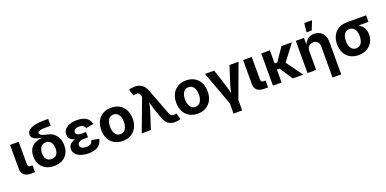

<svg xmlns="http://www.w3.org/2000/svg" viewBox="-7 -1813 6152 3063"><g transform="rotate(-20 3069.5 -281.5)"><path d="M62.5 -145V-545.9H209V-163.1Q209 -139.6 220 -128.2Q231 -116.7 253.4 -116.7H287.6V0H226.6Q142.1 0 102.3 -35.6Q62.5 -71.3 62.5 -145Z M347.7 -244.6Q347.7 -323.2 380.1 -375.2Q412.6 -427.2 471.7 -452.1Q530.8 -477.1 610.8 -477.1V-472.2Q541.5 -484.9 500.5 -497.6Q459.5 -510.3 434.6 -532.7Q409.7 -555.2 409.7 -591.8Q409.7 -656.2 485.4 -691.9Q561 -727.5 714.4 -727.5H775.9V-611.3H698.2Q643.1 -611.3 611.6 -606.4Q580.1 -601.6 567.1 -591.8Q554.2 -582 554.2 -566.9Q554.2 -550.8 567.4 -538.8Q580.6 -526.9 610.1 -516.4Q639.6 -505.9 690.4 -495.1Q738.8 -484.9 780.3 -453.6Q821.8 -422.4 847.7 -369.4Q873.5 -316.4 873.5 -244.6Q873.5 -165 840.8 -107.2Q808.1 -49.3 748.8 -18.8Q689.5 11.7 610.8 11.7Q532.2 11.7 472.9 -18.8Q413.6 -49.3 380.6 -107.2Q347.7 -165 347.7 -244.6ZM726.1 -244.6Q726.1 -291 711.7 -323.7Q697.3 -356.4 671.4 -373.3Q645.5 -390.1 610.8 -390.1Q576.2 -390.1 550 -373.5Q523.9 -356.9 509.5 -324.2Q495.1 -291.5 495.1 -244.6Q495.1 -175.3 525.9 -141.1Q556.6 -106.9 610.8 -106.9Q664.6 -106.9 695.3 -141.4Q726.1 -175.8 726.1 -244.6Z M951.2 -148.4Q951.2 -188 973.9 -218.8Q996.6 -249.5 1044.4 -267.6Q1092.3 -285.6 1165 -285.6H1272V-233.9H1196.3Q1163.6 -233.9 1139.9 -225.1Q1116.2 -216.3 1104 -200.4Q1091.8 -184.6 1091.8 -164.1Q1091.8 -144.5 1104 -129.6Q1116.2 -114.7 1140.4 -106.7Q1164.6 -98.6 1199.2 -98.6Q1232.9 -98.6 1254.4 -106.7Q1275.9 -114.7 1287.6 -131.1Q1299.3 -147.5 1304.7 -173.8L1434.1 -150.9Q1417 -71.3 1359.6 -30.8Q1302.2 9.8 1198.7 9.8Q1127.4 9.8 1071.3 -9Q1015.1 -27.8 983.2 -63.7Q951.2 -99.6 951.2 -148.4ZM960.4 -395Q960.4 -444.3 991 -480Q1021.5 -515.6 1075.2 -534.2Q1128.9 -552.7 1197.8 -552.7Q1293.9 -552.7 1351.6 -515.6Q1409.2 -478.5 1425.8 -406.2L1294.9 -381.8Q1287.6 -412.1 1262.9 -428.5Q1238.3 -444.8 1197.3 -444.8Q1167.5 -444.8 1145.8 -436.5Q1124 -428.2 1112.5 -413.8Q1101.1 -399.4 1101.1 -381.8Q1101.1 -356 1126.5 -340.1Q1151.9 -324.2 1196.3 -324.2H1272V-264.2H1165Q1096.2 -264.2 1050.3 -280.8Q1004.4 -297.4 982.4 -326.7Q960.4 -356 960.4 -395Z M1510.3 -270.5Q1510.3 -354.5 1542.7 -418.5Q1575.2 -482.4 1635.7 -517.6Q1696.3 -552.7 1777.3 -552.7Q1858.4 -552.7 1918.7 -517.6Q1979 -482.4 2011.7 -418.5Q2044.4 -354.5 2044.4 -270.5Q2044.4 -187 2011.7 -123.3Q1979 -59.6 1918.7 -24.4Q1858.4 10.7 1777.3 10.7Q1696.3 10.7 1635.7 -24.4Q1575.2 -59.6 1542.7 -123.3Q1510.3 -187 1510.3 -270.5ZM1895.5 -271Q1895.5 -319.8 1882.1 -357.4Q1868.7 -395 1842 -416.3Q1815.4 -437.5 1777.3 -437.5Q1739.3 -437.5 1712.9 -416.3Q1686.5 -395 1673.1 -357.7Q1659.7 -320.3 1659.7 -271Q1659.7 -222.7 1673.1 -185.1Q1686.5 -147.5 1712.9 -126Q1739.3 -104.5 1777.3 -104.5Q1815.4 -104.5 1842 -126Q1868.7 -147.5 1882.1 -185.1Q1895.5 -222.7 1895.5 -271Z M2304.7 -548.3 2299.8 -566.4Q2293 -593.8 2280.5 -606.9Q2268.1 -620.1 2248 -622.1Q2228 -624 2196.8 -617.2L2181.6 -614.3L2147.9 -724.6Q2164.6 -731.4 2192.1 -735.6Q2219.7 -739.7 2247.1 -739.7Q2319.8 -739.7 2367.7 -705.6Q2415.5 -671.4 2444.3 -595.7L2608.4 -164.1Q2618.7 -136.2 2633.1 -122.1Q2647.5 -107.9 2665.8 -104.5Q2684.1 -101.1 2708.5 -106.4L2726.1 -110.4L2759.8 -2.9Q2742.7 3.4 2715.8 8.1Q2689 12.7 2662.1 12.7Q2593.3 12.7 2546.9 -21.7Q2500.5 -56.2 2475.1 -131.8L2421.4 -283.2Q2399.4 -348.1 2380.4 -431.2Q2372.1 -467.3 2363.8 -502.9H2397.9Q2388.7 -462.4 2381.8 -427.7Q2371.6 -377.9 2364.3 -346.4Q2356.9 -314.9 2346.7 -283.2L2254.9 0H2099.1Z M2783.2 -270.5Q2783.2 -354.5 2815.7 -418.5Q2848.1 -482.4 2908.7 -517.6Q2969.2 -552.7 3050.3 -552.7Q3131.3 -552.7 3191.7 -517.6Q3252 -482.4 3284.7 -418.5Q3317.4 -354.5 3317.4 -270.5Q3317.4 -187 3284.7 -123.3Q3252 -59.6 3191.7 -24.4Q3131.3 10.7 3050.3 10.7Q2969.2 10.7 2908.7 -24.4Q2848.1 -59.6 2815.7 -123.3Q2783.2 -187 2783.2 -270.5ZM3168.5 -271Q3168.5 -319.8 3155 -357.4Q3141.6 -395 3115 -416.3Q3088.4 -437.5 3050.3 -437.5Q3012.2 -437.5 2985.8 -416.3Q2959.5 -395 2946 -357.7Q2932.6 -320.3 2932.6 -271Q2932.6 -222.7 2946 -185.1Q2959.5 -147.5 2985.8 -126Q3012.2 -104.5 3050.3 -104.5Q3088.4 -104.5 3115 -126Q3141.6 -147.5 3155 -185.1Q3168.5 -222.7 3168.5 -271Z M3372.1 -545.9H3527.8L3619.6 -262.7Q3632.3 -223.1 3642.1 -183.3Q3651.9 -143.6 3666 -80.1Q3670.4 -61.5 3674.3 -43H3643.1Q3647 -60.5 3650.4 -77.6Q3665 -143.6 3674.6 -183.1Q3684.1 -222.7 3696.8 -262.7L3787.6 -545.9H3941.4L3727.5 34.2H3585ZM3583.5 -3.9H3730V204.1H3583.5Z M4019 -145V-545.9H4165.5V-163.1Q4165.5 -139.6 4176.5 -128.2Q4187.5 -116.7 4210 -116.7H4244.1V0H4183.1Q4098.6 0 4058.8 -35.6Q4019 -71.3 4019 -145Z M4473.6 0H4327.1V-545.9H4473.6ZM4600.1 -218.8H4436V-324.2H4519L4669.9 -545.9H4847.2ZM4515.1 -224.1 4626.5 -295.4 4840.8 0H4663.6Z M5060.1 0H4913.6V-545.9H5051.8L5054.2 -409.7H5045.4Q5067.4 -479.5 5111.6 -516.1Q5155.8 -552.7 5223.6 -552.7Q5280.3 -552.7 5322.8 -527.8Q5365.2 -502.9 5388.4 -456.5Q5411.6 -410.2 5411.6 -347.2V204.1H5264.6V-321.8Q5264.6 -372.6 5238.5 -401.4Q5212.4 -430.2 5166 -430.2Q5134.8 -430.2 5110.8 -416.5Q5086.9 -402.8 5073.5 -377.2Q5060.1 -351.6 5060.1 -315.9ZM5137.7 -767.1H5269.5L5208.5 -615.2H5121.6Z M5513.2 -268.6Q5513.2 -352.1 5545.7 -414.6Q5578.1 -477.1 5638.4 -511.5Q5698.7 -545.9 5780.3 -545.9H6106.9V-434.6H5868.7L5780.3 -430.7Q5742.2 -430.7 5715.6 -410.6Q5689 -390.6 5675.8 -354Q5662.6 -317.4 5662.6 -268.6Q5662.6 -220.2 5676 -183.1Q5689.5 -146 5715.8 -125.2Q5742.2 -104.5 5780.3 -104.5Q5818.4 -104.5 5845 -125.2Q5871.6 -146 5885 -183.1Q5898.4 -220.2 5898.4 -268.6Q5898.4 -317.4 5885 -354Q5871.6 -390.6 5845 -410.6Q5818.4 -430.7 5780.3 -430.7V-465.8Q5860.8 -465.8 5920.9 -440.4Q5981 -415 6014.2 -365Q6047.4 -314.9 6047.4 -243.2Q6047.4 -171.4 6014.6 -113.5Q5981.9 -55.7 5921.4 -22.5Q5860.8 10.7 5780.3 10.7Q5699.2 10.7 5638.7 -23.9Q5578.1 -58.6 5545.7 -121.8Q5513.2 -185.1 5513.2 -268.6Z"/></g></svg>

Font: Inter RS Variable
Style: Regular
Weight: 400
Designer: Rasmus Andersson (customised by Maria Ramos and Noel Pretorius)
Foundry: rsms
Version: Version 3.001;Glyphs 3.2.3 (3260)